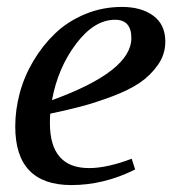

<svg xmlns="http://www.w3.org/2000/svg" viewBox="-20 -527 513 554"><path d="M24 -162Q24 -210 37 -258.5Q50 -307 76.5 -351.5Q103 -396 139 -430.5Q175 -465 225 -486Q275 -507 332 -507Q388 -507 422.5 -481.5Q457 -456 457 -407Q457 -370 435.5 -339.5Q414 -309 383 -288Q352 -267 304 -249Q256 -231 216.5 -220.5Q177 -210 125 -199Q124 -190 124 -172Q124 -42 237 -42Q289 -42 360 -69L370 -38Q280 7 186 7Q24 7 24 -162ZM130 -238Q359 -321 359 -417Q359 -470 312 -470Q252 -470 199.5 -400.5Q147 -331 130 -238Z"/></svg>

Font: Volkhov
Style: Italic
Weight: 400
Italic angle: -12°
Designer: Cyreal (www.cyreal.org)
Foundry: Cyreal (www.cyreal.org)
Version: Version 1.010